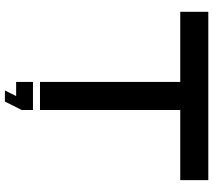

<svg xmlns="http://www.w3.org/2000/svg" viewBox="-64 -679 890 802"><g transform="rotate(90 381.0 -278.0)"><path d="M732.4 -703.1V-585.9H439.5V0H322.3V-585.9H29.3V-703.1ZM381.3 99.6H322.3V29.3H439.5V76.2L404.3 146.5H357.9Z"/></g></svg>

Font: Gerhaus
Style: Regular
Weight: 400
Designer: GGBotNet
Foundry: GGBotNet
Version: 1.01